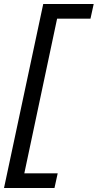

<svg xmlns="http://www.w3.org/2000/svg" viewBox="-55 -720 486 955"><path d="M216 215H-35L160 -700H411L395 -627H229L66 142H232Z"/></svg>

Font: Rosa Sans
Style: Italic
Weight: 400
Italic angle: -12°
Designer: Pentagram / MCKL
Foundry: Pentagram / MCKL
Version: Version 1.005;September 16, 2019;FontCreator 11.5.0.2425 64-